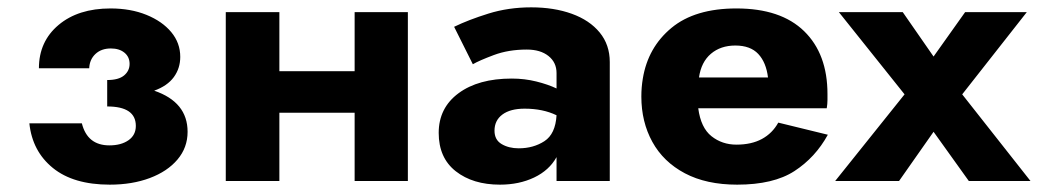

<svg xmlns="http://www.w3.org/2000/svg" viewBox="-20 -493 2827 523"><path d="M279 10Q180 10 124 -35.5Q68 -81 60 -157H203Q218 -97 278 -97Q310 -97 330 -111Q350 -125 350 -150Q350 -203 272 -203V-275Q303 -275 318 -287.5Q333 -300 333 -319Q333 -338 319 -349.5Q305 -361 282 -361Q256 -361 240 -346Q224 -331 223 -307H86Q86 -380 139.5 -425Q193 -470 281 -470Q336 -470 379 -452.5Q422 -435 446.5 -405.5Q471 -376 471 -338Q471 -307 453.5 -283Q436 -259 400 -246Q491 -215 491 -134Q491 -91 463.5 -58.5Q436 -26 388 -8Q340 10 279 10Z M595 -460H741V-299H946V-460H1091V0H946V-186H741V0H595Z M1268 -318 1217 -420Q1256 -439 1310.5 -456Q1365 -473 1427 -473Q1489 -473 1537.5 -455.5Q1586 -438 1613.5 -404.5Q1641 -371 1641 -324V0H1496V-65Q1476 -29 1435 -9.5Q1394 10 1342 10Q1268 10 1221.5 -26.5Q1175 -63 1175 -131Q1175 -199 1229 -239Q1283 -279 1374 -279Q1409 -279 1441 -271Q1473 -263 1496 -252V-294Q1496 -323 1474 -340.5Q1452 -358 1415 -358Q1365 -358 1325 -343Q1285 -328 1268 -318ZM1327 -137Q1327 -112 1346.5 -100.5Q1366 -89 1393 -89Q1433 -89 1463 -108.5Q1493 -128 1496 -179Q1459 -197 1409 -197Q1370 -197 1348.5 -181Q1327 -165 1327 -137Z M2235 -126Q2201 -64 2144 -27Q2087 10 1988 10Q1904 10 1845.5 -21Q1787 -52 1757 -106.5Q1727 -161 1727 -230Q1727 -243 1728 -255Q1729 -267 1731 -279Q1745 -364 1809 -417Q1873 -470 1986 -470Q2107 -470 2170.5 -408Q2234 -346 2234 -237Q2234 -231 2234 -220.5Q2234 -210 2232 -198H1882Q1889 -145 1918 -122Q1947 -99 1986 -99Q2027 -99 2055.5 -114.5Q2084 -130 2100 -159ZM1983 -369Q1943 -369 1916.5 -346.5Q1890 -324 1884 -282H2072Q2067 -323 2045.5 -346Q2024 -369 1983 -369Z M2609 -460H2777L2601 -236L2787 0H2619L2523 -134L2429 0H2255L2444 -236L2265 -460H2439L2523 -339Z"/></svg>

Font: Jost*
Style: Bold
Weight: 700
Version: Version 3.7